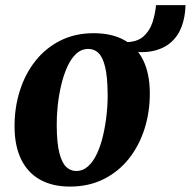

<svg xmlns="http://www.w3.org/2000/svg" viewBox="-20 -692 722 726"><path d="M334 -566.5Q402 -566.5 449.2 -540.8Q496.5 -515 521.2 -464.8Q546 -414.5 546.5 -342Q547 -270 526.8 -205.8Q506.5 -141.5 467.5 -92.2Q428.5 -43 372.2 -14.8Q316 13.5 244.5 13.5Q178.5 13.5 131.8 -12.5Q85 -38.5 60.2 -89Q35.5 -139.5 35 -211.5Q34.5 -284 54.8 -348.2Q75 -412.5 113.8 -461.5Q152.5 -510.5 208.2 -538.5Q264 -566.5 334 -566.5ZM314.5 -507Q288 -507 268.2 -488.8Q248.5 -470.5 234.5 -439.5Q220.5 -408.5 211.5 -370.5Q202.5 -332.5 198.2 -292.2Q194 -252 194.5 -216Q195 -151 204.5 -113.8Q214 -76.5 230.2 -61Q246.5 -45.5 268 -45.5Q294 -45.5 313.8 -63.8Q333.5 -82 347.5 -112.8Q361.5 -143.5 370.2 -181.8Q379 -220 383.2 -260.2Q387.5 -300.5 387 -337.5Q386.5 -403.5 377.2 -440.2Q368 -477 352 -492Q336 -507 314.5 -507ZM570 -672.5H681.5Q680.5 -628.5 667 -592Q653.5 -555.5 626 -531.5Q598.5 -507.5 556.5 -498.8Q514.5 -490 458.5 -501L453 -532.5Q498 -532.5 522 -553.8Q546 -575 556.5 -607.2Q567 -639.5 570 -672.5Z"/></svg>

Font: Merriweather 24pt ExtraBold
Style: Italic
Weight: 800
Italic angle: -7.8°
Version: Version 2.101